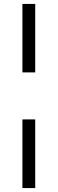

<svg xmlns="http://www.w3.org/2000/svg" viewBox="-20 -835 293 976"><path d="M94 -815V-467H159V-815ZM94 -228V121H159V-228Z"/></svg>

Font: Juman Normal
Style: Regular
Weight: 300
Designer: Bandar Raffah (Arabic) Julieta Ulanovsky (Latin)
Foundry: Caramella
Version: Version 5.022;PS 005.022;hotconv 1.0.88;makeotf.lib2.5.64775